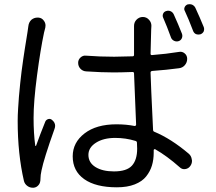

<svg xmlns="http://www.w3.org/2000/svg" viewBox="-20 -836 1010 896"><path d="M829.1 -678.7Q833 -668 828.6 -657.7Q824.2 -647.5 813.5 -644Q802.7 -640.6 792.5 -645.5Q782.2 -650.4 778.3 -660.2Q758.8 -713.9 741.2 -753.9Q737.3 -762.7 741.2 -772Q745.1 -781.2 754.9 -784.2Q765.6 -788.1 775.9 -783.7Q786.1 -779.3 791 -768.6Q811.5 -723.6 829.1 -678.7ZM112.3 -713.9Q114.3 -732.4 127 -744.1Q139.6 -753.9 154.3 -753.9Q156.2 -753.9 159.2 -753.9Q175.8 -752.9 185.5 -738.3Q192.4 -728.5 192.4 -716.8Q192.4 -711.9 191.4 -707Q189.5 -700.2 185.5 -683.6Q168.9 -605.5 152.8 -483.9Q136.7 -362.3 136.7 -285.2Q136.7 -213.9 144.5 -156.2Q144.5 -155.3 146 -154.8Q147.5 -154.3 148.4 -156.2Q168 -210.9 191.4 -268.6Q195.3 -277.3 205.1 -280.3Q214.8 -283.2 222.7 -276.4Q237.3 -264.6 237.3 -249Q237.3 -242.2 234.4 -234.4Q184.6 -94.7 173.8 -41Q168.9 -18.6 168.9 -2.9Q168.9 17.6 160.2 27.3Q150.4 39.1 136.7 40Q133.8 40 132.8 40Q119.1 40 108.4 32.2Q95.7 23.4 91.8 8.8Q62.5 -117.2 62.5 -271.5Q62.5 -297.9 64.5 -328.6Q66.4 -359.4 68.4 -385.3Q70.3 -411.1 74.2 -446.3Q78.1 -481.4 80.6 -502.4Q83 -523.4 88.4 -559.1Q93.8 -594.7 95.7 -607.4Q97.7 -620.1 103 -652.8Q108.4 -685.5 108.4 -686.5Q110.4 -703.1 112.3 -713.9ZM620.1 -142.6Q620.1 -159.2 619.1 -169.9Q619.1 -176.8 611.3 -178.7Q566.4 -192.4 517.6 -192.4Q462.9 -192.4 427.7 -169.9Q392.6 -147.5 392.6 -113.3Q392.6 -77.1 425.3 -56.6Q458 -36.1 511.7 -36.1Q571.3 -36.1 595.7 -63Q620.1 -89.8 620.1 -142.6ZM815.4 -593.8Q830.1 -596.7 841.8 -586.9Q853.5 -577.1 853.5 -561.5Q853.5 -544.9 842.8 -532.2Q832 -519.5 815.4 -517.6Q757.8 -509.8 690.4 -504.9Q682.6 -503.9 682.6 -497.1Q683.6 -451.2 694.3 -230.5Q694.3 -222.7 701.2 -220.7Q778.3 -188.5 860.4 -119.1Q873 -108.4 875 -91.8Q876 -88.9 876 -85.9Q876 -72.3 868.2 -61.5Q859.4 -48.8 844.2 -46.9Q829.1 -44.9 818.4 -55.7Q758.8 -108.4 704.1 -139.6Q702.1 -140.6 699.7 -139.2Q697.3 -137.7 697.3 -135.7V-124Q697.3 -90.8 689 -63.5Q680.7 -36.1 662.1 -12.7Q643.6 10.7 608.9 24.4Q574.2 38.1 525.4 38.1Q426.8 38.1 373 0Q319.3 -38.1 319.3 -106.4Q319.3 -170.9 374.5 -213.4Q429.7 -255.9 523.4 -255.9Q569.3 -255.9 608.4 -248Q611.3 -248 613.3 -250Q615.2 -252 615.2 -254.9Q606.4 -483.4 605.5 -493.2Q605.5 -500 598.6 -500Q542 -498 510.7 -498Q455.1 -498 381.8 -502.9Q366.2 -503.9 355.5 -515.1Q344.7 -526.4 344.7 -543Q344.7 -557.6 356 -567.9Q367.2 -578.1 381.8 -576.2Q446.3 -571.3 512.7 -571.3Q543 -571.3 598.6 -573.2Q605.5 -573.2 605.5 -580.1V-696.3V-714.8Q605.5 -731.4 616.2 -743.2Q628.9 -756.8 646.5 -756.8Q664.1 -756.8 675.8 -743.2Q686.5 -731.4 686.5 -715.8L685.5 -697.3Q684.6 -669.9 682.6 -585Q682.6 -578.1 690.4 -579.1Q754.9 -584 815.4 -593.8ZM842.8 -784.2Q839.8 -789.1 839.8 -793.9Q839.8 -797.9 841.8 -802.7Q845.7 -811.5 855.5 -815.4Q860.4 -816.4 864.3 -816.4Q870.1 -816.4 876 -814.5Q886.7 -809.6 891.6 -799.8Q912.1 -755.9 930.7 -710Q932.6 -705.1 932.6 -700.2Q932.6 -695.3 930.7 -689.5Q925.8 -679.7 915 -675.8Q910.2 -674.8 906.2 -674.8Q900.4 -674.8 894.5 -676.8Q884.8 -681.6 880.9 -692.4Q859.4 -749 842.8 -784.2Z"/></svg>

Font: Gen Jyuu Gothic P Regular
Style: Regular
Weight: 400
Designer: [Source Han Sans]
Ryoko NISHIZUKA  (kana & ideographs); Paul D. Hunt (Latin, Greek & Cyrillic); Wenlong ZHANG  (bopomofo
Version: Version 1.002.20150607